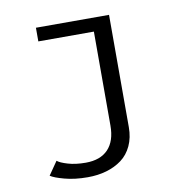

<svg xmlns="http://www.w3.org/2000/svg" viewBox="-78 -580 866 851"><g transform="rotate(-10 355.0 -154.0)"><path d="M467 -500V5.5Q467 52.5 450 89Q433 125.5 403 147.8Q373 170 334.2 181.2Q295.5 192.5 249.5 192.5Q191.5 192.5 146 180.2Q100.5 168 84 156.5L125.5 96.5Q137.5 107 171.8 117.2Q206 127.5 252 127.5Q318 127.5 353 90.8Q388 54 388 -15.5V-438.5H138V-500Z"/></g></svg>

Font: League Mono Light
Style: Regular
Weight: 300
Width: 6
Designer: Tyler Finck
Foundry: The League of Moveable Type / Tyler Finck
Version: Version 2.210